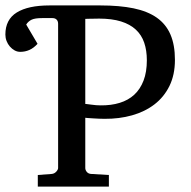

<svg xmlns="http://www.w3.org/2000/svg" viewBox="-36 -691 707 711"><path d="M507.8 -467.8Q507.8 -504.4 498 -533Q488.3 -561.5 467 -581.3Q445.8 -601.1 412.1 -611.6Q378.4 -622.1 331.1 -622.1Q323.7 -622.1 314.9 -621.8Q306.2 -621.6 298.3 -621.6Q289.6 -621.1 279.8 -621.1V-306.2Q281.2 -306.2 287.4 -305.4Q293.5 -304.7 302 -303.5Q310.5 -302.2 319.6 -301.5Q328.6 -300.8 335.9 -300.8Q375.5 -300.3 407.2 -310.1Q439 -319.8 461.2 -340.3Q483.4 -360.8 495.6 -392.6Q507.8 -424.3 507.8 -467.8ZM611.8 -469.2Q611.8 -414.1 591.6 -372.8Q571.3 -331.5 535.9 -304.4Q500.5 -277.3 452.9 -263.9Q405.3 -250.5 351.1 -251Q341.3 -251 329.8 -251.5Q318.4 -252 307.9 -252.7Q297.4 -253.4 289.6 -253.9Q281.7 -254.4 279.8 -254.9V-68.8Q279.8 -61.5 285.2 -54.7Q290.5 -47.9 300.8 -46.9L367.2 -43V0H104V-43L155.8 -46.9Q165.5 -47.9 172.4 -55.4Q179.2 -63 179.2 -68.8V-603Q179.2 -612.8 173.6 -618.4Q168 -624 158.2 -624H120.1Q93.8 -624 81.3 -618.2Q68.8 -612.3 61 -600.1L103 -528.8Q88.9 -513.2 73 -506.1Q57.1 -499 39.1 -499Q27.8 -499 18.1 -504.4Q8.3 -509.8 0.5 -518.8Q-7.3 -527.8 -11.7 -539.3Q-16.1 -550.8 -16.1 -563Q-16.1 -618.7 26.1 -644.8Q68.4 -670.9 147 -670.9H335.9Q406.7 -670.9 458.7 -660.2Q510.7 -649.4 544.7 -625.5Q578.6 -601.6 595.2 -563.2Q611.8 -524.9 611.8 -469.2Z"/></svg>

Font: Charis SIL Phon
Style: Regular
Weight: 400
Foundry: SIL International
Version: Version 5.000